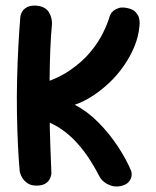

<svg xmlns="http://www.w3.org/2000/svg" viewBox="-20 -669 563 691"><path d="M413 1Q395 4 381 -0.5Q367 -5 357.5 -12Q348 -19 343.5 -25.5Q339 -32 339 -32Q311 -86 284 -122Q257 -158 230 -181.5Q203 -205 174.5 -220Q146 -235 113 -248L115 -364Q183 -383 229.5 -414.5Q276 -446 305.5 -482Q335 -518 351.5 -552Q368 -586 375 -611Q375 -611 377.5 -617Q380 -623 387.5 -629.5Q395 -636 407 -640Q419 -644 438 -640Q458 -636 467.5 -626Q477 -616 480 -605Q483 -594 482.5 -585.5Q482 -577 482 -577Q479 -538 463.5 -501Q448 -464 424.5 -430.5Q401 -397 371.5 -369.5Q342 -342 310.5 -322Q279 -302 249 -292Q295 -268 334 -228.5Q373 -189 403.5 -143Q434 -97 452 -54Q452 -54 453.5 -47.5Q455 -41 452.5 -31Q450 -21 441 -12Q432 -3 413 1ZM111 -1Q92 -1 80 -9Q68 -17 61.5 -27Q55 -37 53 -44.5Q51 -52 51 -52Q47 -95 44.5 -149Q42 -203 41 -263Q40 -323 41.5 -383.5Q43 -444 46 -501Q49 -558 53 -606Q53 -606 54 -612.5Q55 -619 60 -627.5Q65 -636 76 -642.5Q87 -649 106 -649Q126 -648 138 -641.5Q150 -635 156 -625Q162 -615 164.5 -605Q167 -595 167 -588.5Q167 -582 167 -582Q163 -541 161 -489.5Q159 -438 158.5 -380.5Q158 -323 158.5 -264Q159 -205 161 -149Q163 -93 165 -45Q165 -45 164 -38.5Q163 -32 158 -23Q153 -14 142 -7.5Q131 -1 111 -1Z"/></svg>

Font: Sour Gummy Medium
Style: Regular
Weight: 500
Designer: Stefie Justprince
Foundry: Eifetstype
Version: Version 1.000